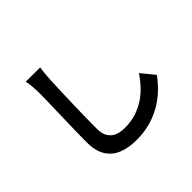

<svg xmlns="http://www.w3.org/2000/svg" viewBox="-183 -1047 1365 1365"><g transform="rotate(-45 500.0 -364.5)"><path d="M363 -789Q358 -760 355 -727Q352 -694 351 -665Q349 -624 347 -564.5Q345 -505 343 -439Q341 -373 340 -309.5Q339 -246 339 -197Q339 -146 358 -115.5Q377 -85 409.5 -72Q442 -59 484 -59Q547 -59 599.5 -76Q652 -93 694 -121.5Q736 -150 770 -187Q804 -224 831 -264L912 -165Q887 -130 848.5 -90.5Q810 -51 757 -16.5Q704 18 635 39.5Q566 61 482 61Q403 61 344 37Q285 13 252.5 -39.5Q220 -92 220 -176Q220 -217 221 -270.5Q222 -324 223.5 -381Q225 -438 226.5 -493Q228 -548 229 -593Q230 -638 230 -665Q230 -699 227 -731Q224 -763 218 -790Z"/></g></svg>

Font: Noto Sans SC Thin SemiBold
Style: Regular
Weight: 600
Version: Version 2.004-H2;hotconv 1.0.118;makeotfexe 2.5.65603